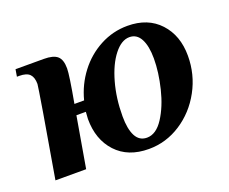

<svg xmlns="http://www.w3.org/2000/svg" viewBox="-87 -617 912 764"><g transform="rotate(-20 369.0 -235.0)"><path d="M238 -185Q238 -193 240 -215H200L163 0H33L79 -270Q97 -379 97 -385Q97 -413 84 -426.5Q71 -440 40 -440H30L35 -470H155Q195 -470 212 -455Q229 -440 229 -403Q229 -375 208 -260H249Q265 -322 303 -372Q341 -422 395.5 -451Q450 -480 512 -480Q598 -480 648 -426Q698 -372 698 -286Q698 -207 661 -139Q624 -71 561.5 -30.5Q499 10 426 10Q338 10 288 -44Q238 -98 238 -185ZM567 -322Q567 -375 551 -405Q535 -435 504 -435Q470 -435 439 -395.5Q408 -356 389.5 -290Q371 -224 371 -148Q371 -94 386.5 -64.5Q402 -35 434 -35Q473 -35 503.5 -82Q534 -129 550.5 -196.5Q567 -264 567 -322Z"/></g></svg>

Font: Philosopher
Style: Bold Italic
Weight: 700
Italic angle: -10°
Designer: Jovanny Lemonad
Foundry: Jovanny Lemonad
Version: Version 2.000